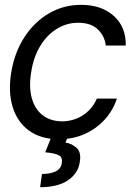

<svg xmlns="http://www.w3.org/2000/svg" viewBox="-20 -573 552 806"><path d="M227.5 11.7Q150.9 11.2 101.6 -24.9Q52.2 -61 33 -124.5Q13.7 -188 27.3 -269.5Q41 -353 82.3 -416.7Q123.5 -480.5 185.1 -516.6Q246.6 -552.7 320.3 -552.7Q406.2 -552.7 458 -505.9Q509.8 -459 507.8 -381.8H423.8Q420.4 -419.4 392.1 -448.2Q363.8 -477.1 308.6 -477.5Q259.8 -477.5 218.5 -451.9Q177.2 -426.3 149.2 -380.4Q121.1 -334.5 111.3 -272.5Q100.6 -209.5 113 -162.6Q125.5 -115.7 158.4 -89.8Q191.4 -64 241.2 -63.5Q273.4 -64 301.8 -75.4Q330.1 -86.9 352.1 -108.2Q374 -129.4 386.7 -159.2H470.7Q455.1 -110.8 420.7 -72.3Q386.2 -33.7 337.2 -11.2Q288.1 11.2 227.5 11.7ZM197.3 -2.9H266.6L254.9 25.4Q282.7 29.8 302.5 48.8Q322.3 67.9 314.5 109.4Q307.6 155.3 264.9 184.1Q222.2 212.9 148.4 212.9L156.2 157.2Q189 157.7 212.2 147.2Q235.4 136.7 239.3 112.3Q243.7 87.9 227.1 78.9Q210.4 69.8 169.9 66.4Z"/></svg>

Font: Inter Tight
Style: Italic
Weight: 400
Italic angle: -9.39999°
Designer: Rasmus Andersson
Foundry: rsms
Version: Version 3.002